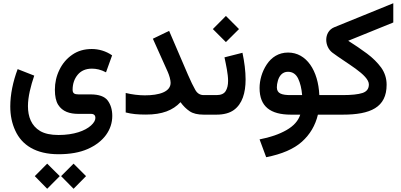

<svg xmlns="http://www.w3.org/2000/svg" viewBox="-20 -713 2493 1194"><path d="M359.9 382.3 437.5 460.9 515.1 382.3 437.5 304.7ZM196.3 382.3 273.4 460.9 351.6 382.3 273.4 304.7ZM343.8 246.1C415.5 246.1 476.1 235.4 525.9 213.4C625.5 169.4 678.2 93.3 678.2 7.8C678.2 -30.8 668.5 -63 649.4 -88.4C630.4 -113.3 594.7 -126 543 -126H467.8C442.9 -126 431.6 -132.8 431.6 -154.8C431.6 -191.9 442.4 -223.1 463.4 -248.5C484.4 -273.4 513.7 -286.1 551.3 -286.1C578.1 -286.1 607.4 -280.3 639.2 -263.2L677.2 -368.7C638.2 -396 593.3 -408.2 550.8 -408.2C503.9 -408.2 463.4 -396.5 429.2 -372.6C394.5 -348.6 368.2 -317.4 349.6 -278.8C330.6 -240.2 321.3 -199.2 321.3 -154.8C321.3 -114.3 328.1 -83.5 341.3 -62C368.2 -18.6 414.6 -4.9 466.8 -4.9H545.9C566.9 -4.9 573.2 6.8 573.2 20C573.2 35.2 564 50.8 545.9 67.4C509.3 100.6 439.9 126.5 343.8 126.5C295.4 126.5 257.8 118.2 230 102.1C174.8 69.3 153.8 12.7 153.8 -53.2C153.8 -111.3 170.9 -177.7 192.9 -242.7L89.8 -283.2C60.5 -205.6 43.9 -125 43.9 -50.8C43.9 4.4 54.2 54.7 75.2 99.6C116.2 189.5 203.6 246.1 343.8 246.1Z M1041 -198.2C1041 -141.6 969.7 -120.1 880.4 -120.1C843.8 -120.1 802.2 -125 761.7 -134.8V-13.7C800.3 -3.9 835 -0.5 887.7 -0.5C988.8 -0.5 1055.2 -26.9 1102.5 -77.6C1119.6 -53.7 1138.7 -35.2 1159.7 -21C1180.7 -6.8 1209.5 0 1247.1 0H1267.6V-121.6H1247.1C1224.1 -121.6 1206.5 -132.3 1194.3 -154.3C1181.6 -176.3 1166.5 -207.5 1148.9 -248L1031.7 -521L930.7 -472.2L1023.4 -265.6C1027.8 -255.9 1031.7 -244.1 1035.6 -231C1039.1 -217.8 1041 -206.5 1041 -198.2Z M1326.2 0C1371.6 0 1407.7 -9.8 1434.1 -28.8C1486.8 -66.9 1507.3 -135.3 1507.3 -218.8C1507.3 -270 1500 -327.6 1487.8 -384.8L1376 -356.4C1386.2 -307.1 1398.4 -253.4 1398.4 -210C1398.4 -184.1 1393.6 -163.1 1383.3 -146.5C1373 -129.9 1354 -121.6 1326.2 -121.6H1248V0ZM1303.7 -532.2 1384.8 -451.2 1466.3 -532.2 1384.8 -613.8Z M1771.5 -386.2C1712.4 -386.2 1668 -356.4 1638.7 -312C1608.9 -267.1 1594.2 -213.9 1594.2 -165.5C1594.2 -50.8 1661.1 0 1789.6 0H1847.2C1835 38.1 1806.6 70.3 1761.2 96.2C1715.8 122.1 1660.2 141.1 1594.2 153.8L1635.3 264.6C1732.9 245.6 1807.1 213.4 1857.4 168.5C1907.7 123.5 1940.9 67.4 1957 0H2010.7V-121.6H1965.8C1959 -273.9 1886.2 -386.2 1771.5 -386.2ZM1787.6 -121.6C1732.4 -121.6 1701.7 -131.3 1701.7 -169.9C1701.7 -182.1 1703.6 -195.8 1708 -210.9C1716.3 -240.7 1735.8 -266.6 1770.5 -266.6C1799.3 -266.6 1820.3 -252.4 1834 -224.6C1847.2 -196.8 1855.5 -162.1 1858.9 -121.6Z M2425.8 -573.2V-692.9L2058.6 -543.5C2024.9 -529.8 2008.8 -498 2008.8 -465.3C2008.8 -435.5 2022 -404.8 2046.9 -385.7C2087.9 -355 2142.6 -320.8 2190.9 -286.1C2239.3 -251 2273.9 -217.3 2273.9 -188C2273.9 -161.1 2260.7 -143.6 2234.4 -134.8C2207.5 -126 2166 -121.6 2109.9 -121.6H1991.2V0H2110.4C2284.2 0 2384.3 -44.9 2384.3 -186C2384.3 -225.6 2373 -260.7 2350.6 -292.5C2327.6 -323.7 2298.3 -353 2262.2 -379.9C2225.6 -406.7 2187 -433.6 2145.5 -459.5Z"/></svg>

Font: Vazirmatn SemiBold
Style: Regular
Weight: 600
Designer: Saber Rastikerdar
Foundry: Saber Rastikerdar
Version: Version 33.003